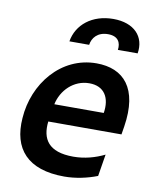

<svg xmlns="http://www.w3.org/2000/svg" viewBox="-87 -844 756 921"><g transform="rotate(10 291.0 -383.0)"><path d="M378.2 -699.9C427.9 -699.9 442.1 -669 437.1 -633.9H533.4C547.2 -717 492.2 -776.3 390.3 -776.3C287.6 -776.3 214.5 -717 201 -633.9H297.2C301.8 -668 326.7 -699.9 378.2 -699.9ZM348 -552.6C174.4 -552.6 54.3 -400.6 43.3 -232.6C31.6 -81.7 109.7 9.2 289.1 9.2C342.3 9.2 399.9 -2.8 448.9 -22L466.3 -128.9C421.9 -106.9 370 -92.3 315 -92.3C193.5 -92.3 158 -151.6 168 -237.6H524.5L530.9 -277C561.1 -468 480.1 -552.6 348 -552.6ZM422.9 -324.2H182.2C196.7 -393.5 254.3 -452.4 330.6 -452.4C404.5 -452.4 435 -398.4 422.9 -324.2Z"/></g></svg>

Font: TID UI Semi Bold
Style: Italic
Weight: 600
Italic angle: -9.39999°
Designer: The TID Project Authors
Foundry: Bakken & Bæck
Version: Version 1.001;hotconv 1.0.109;makeotfexe 2.5.65596